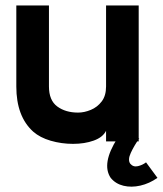

<svg xmlns="http://www.w3.org/2000/svg" viewBox="-20 -520 599 706"><path d="M490 0H370V-39Q358 -15 324.5 -3Q291 9 248.5 9Q206 9 166.5 -2.5Q127 -14 102 -36Q40 -92 40 -202V-500H160V-202Q160 -151 190.5 -128.5Q221 -106 267 -106Q290 -106 314 -116Q338 -126 354 -147Q370 -168 370 -202V-500H490ZM559 134Q529 155 496 162.5Q463 170 434 163Q405 156 387 134Q352 82 412 -12L492 -11Q473 16 461 42Q449 68 459 82Q470 95 487 91Q504 87 517 77Z"/></svg>

Font: Kulim Park
Style: Bold
Weight: 700
Designer: Noponies / Dale Sattler
Foundry: Noponies
Version: Version 1.000; ttfautohint (v1.8.3)